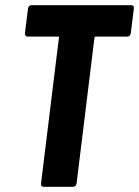

<svg xmlns="http://www.w3.org/2000/svg" viewBox="-20 -720 536 740"><path d="M496 -688 484 -591Q483 -586 479.5 -582.5Q476 -579 471 -579H349Q347 -579 345.5 -577.5Q344 -576 344 -574L275 -12Q274 -7 270.5 -3.5Q267 0 262 0H148Q143 0 140 -3.5Q137 -7 138 -12L207 -574Q209 -579 203 -579H87Q76 -579 76 -591L88 -688Q89 -693 92.5 -696.5Q96 -700 101 -700H486Q491 -700 494 -696.5Q497 -693 496 -688Z"/></svg>

Font: Barlow Condensed
Style: Bold Italic
Weight: 700
Width: 3
Italic angle: -7°
Designer: Jeremy Tribby
Foundry: Tribby Type
Version: Version 1.408